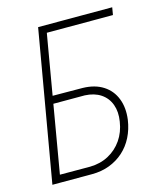

<svg xmlns="http://www.w3.org/2000/svg" viewBox="-107 -793 752 875"><g transform="rotate(-15 268.5 -355.5)"><path d="M504.4 -710.9 498.5 -675.8H186.5L69.3 0H31.7L154.8 -710.9ZM119.6 -391.6 279.8 -390.6Q336.9 -389.2 375.5 -364.3Q414.1 -339.4 430.9 -296.1Q447.8 -252.9 440.4 -197.3Q434.1 -153.8 415.8 -117.4Q397.5 -81.1 368.4 -54.9Q339.4 -28.8 301.5 -14.4Q263.7 0 218.3 0H31.7L155.3 -710.9H192.4L76.7 -35.6L218.8 -35.2Q268.1 -36.1 306.6 -56.9Q345.2 -77.6 370.4 -114Q395.5 -150.4 402.8 -198.7Q410.2 -243.2 397.5 -278.1Q384.8 -313 354.5 -333.3Q324.2 -353.5 279.8 -355.5H113.8Z"/></g></svg>

Font: Roboto Condensed ExtraLight
Style: Italic
Weight: 250
Italic angle: -12°
Designer: Christian Robertson
Foundry: Google
Version: Version 3.008; 2023